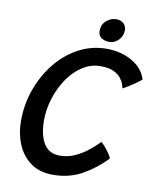

<svg xmlns="http://www.w3.org/2000/svg" viewBox="-90 -886 784 961"><g transform="rotate(10 302.0 -406.0)"><path d="M512 -125Q462 -71.5 395.2 -33.2Q328.5 5 245 5Q176 5 130.8 -28.2Q85.5 -61.5 63.2 -115.8Q41 -170 41 -233.5Q41 -317 68.5 -394Q96 -471 145 -531.8Q194 -592.5 259.8 -627.8Q325.5 -663 402.5 -663Q450 -663 492 -648.5Q534 -634 563.8 -607Q593.5 -580 604.5 -542Q593.5 -533 576.8 -521Q560 -509 542.5 -498.2Q525 -487.5 513 -481Q512 -488 507 -502.8Q502 -517.5 489 -533.5Q476 -549.5 451.5 -560.8Q427 -572 387.5 -572Q336 -572 293 -543.2Q250 -514.5 219 -468Q188 -421.5 171 -366Q154 -310.5 154 -257Q154 -182.5 180.2 -139Q206.5 -95.5 261 -95.5Q303 -95.5 339.2 -112.2Q375.5 -129 405 -153Q434.5 -177 456 -199Q465 -192 476.5 -178.5Q488 -165 498.2 -150.2Q508.5 -135.5 512 -125ZM423 -817Q447.5 -817 461 -803.5Q474.5 -790 474.5 -769.5Q474.5 -740 454 -719.5Q433.5 -699 408 -699Q383.5 -699 367 -710.5Q350.5 -722 350.5 -744.5Q350.5 -778 373.2 -797.5Q396 -817 423 -817Z"/></g></svg>

Font: Grandstander
Style: Italic
Weight: 400
Italic angle: -15°
Designer: Tyler Finck
Foundry: Etcetera Type Co
Version: Version 1.200; ttfautohint (v1.8.3)